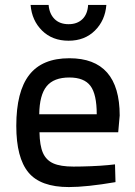

<svg xmlns="http://www.w3.org/2000/svg" viewBox="-20 -747 547 778"><path d="M46 0ZM104 -727H177Q180 -691 201 -670Q222 -649 258 -649Q293 -649 314 -669.5Q335 -690 337 -727H411Q406 -664 364.5 -623Q323 -582 258 -582Q192 -582 150.5 -623Q109 -664 104 -727ZM46 -237Q46 -376 98.5 -443.5Q151 -511 261 -511Q465 -511 465 -279L459 -211H140Q141 -157 154 -127.5Q167 -98 196 -85Q225 -72 278 -72Q309 -72 348 -73.5Q387 -75 418 -78L446 -81L448 -9Q331 11 259 11Q144 11 95 -48.5Q46 -108 46 -237ZM372 -284Q372 -365 346.5 -399Q321 -433 261 -433Q198 -433 169 -397.5Q140 -362 139 -284Z"/></svg>

Font: Cairo SemiBold
Style: Regular
Weight: 600
Designer: Mohamed Gaber, the designers of Titillium
Foundry: Kief Type Foundry
Version: Version 2.009; ttfautohint (v1.5.33-1714) -l 8 -r 50 -G 200 